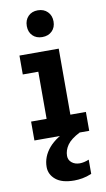

<svg xmlns="http://www.w3.org/2000/svg" viewBox="-100 -719 560 1011"><g transform="rotate(-10 180.0 -214.0)"><path d="M42 -454H252V-101H335V0H42V-101H125V-353H42ZM178 -672Q210 -672 230 -652Q250 -632 250 -600Q250 -568 230 -548.5Q210 -529 178 -529Q146 -529 126.5 -548.5Q107 -568 107 -600Q107 -632 126.5 -652Q146 -672 178 -672ZM248 -35 284 0Q235 25 216 52.5Q197 80 197 110Q197 132 214 146Q231 160 257 160Q279 160 306 149V225Q280 236 256.5 240Q233 244 213 244Q147 244 114 216.5Q81 189 81 149Q81 94 120 48Q159 2 248 -35Z"/></g></svg>

Font: Podkova ExtraBold
Style: Regular
Weight: 800
Designer: Ilya Yudin
Foundry: Cyreal (www.cyreal.org)
Version: Version 2.103